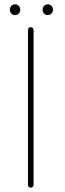

<svg xmlns="http://www.w3.org/2000/svg" viewBox="-20 -874 300 892"><path d="M50 -829C50 -829 50 -829 50 -829C50 -829 50 -829 50 -829C50 -829 50 -829 50 -829C50 -829 50 -829 50 -829ZM50 -854C36 -854 26 -843 26 -829C26 -815 36 -804 50 -804C64 -804 74 -815 74 -829C74 -843 64 -854 50 -854ZM202 -829C202 -829 202 -829 202 -829C202 -829 202 -829 202 -829C202 -829 202 -829 202 -829C202 -829 202 -829 202 -829ZM202 -854C188 -854 178 -843 178 -829C178 -815 188 -804 202 -804C216 -804 226 -815 226 -829C226 -843 216 -854 202 -854ZM136 -15V-735C136 -742 130 -748 123 -748C116 -748 110 -742 110 -735V-15C110 -8 116 -2 123 -2C130 -2 136 -8 136 -15Z"/></svg>

Font: LS
Style: LightAlt
Weight: 250
Designer: BSozoo
Foundry: BSozoo
Version: Version 001.000